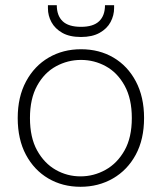

<svg xmlns="http://www.w3.org/2000/svg" viewBox="-20 -705 621 737"><path d="M289 12Q220 12 165.5 -20Q111 -52 79.5 -111Q48 -170 48 -252Q48 -333 80 -392.5Q112 -452 167 -484Q222 -516 291 -516Q361 -516 415.5 -484Q470 -452 501.5 -392.5Q533 -333 533 -252Q533 -170 501 -111Q469 -52 413.5 -20Q358 12 289 12ZM289 -28Q340 -28 385 -53Q430 -78 458 -127.5Q486 -177 486 -252Q486 -326 458.5 -376Q431 -426 386.5 -450.5Q342 -475 291 -475Q240 -475 195 -450.5Q150 -426 122.5 -376Q95 -326 95 -252Q95 -177 122.5 -127.5Q150 -78 194 -53Q238 -28 289 -28ZM291 -563Q247 -563 219 -579Q191 -595 177.5 -620Q164 -645 164 -673V-685H198Q198 -645 220.5 -623.5Q243 -602 291 -602Q338 -602 360.5 -623.5Q383 -645 383 -685H418V-674Q418 -646 404.5 -620.5Q391 -595 362.5 -579Q334 -563 291 -563Z"/></svg>

Font: DM Sans ExtraLight
Style: Regular
Weight: 200
Designer: Colophon Foundry, Jonny Pinhorn
Foundry: Colophon Foundry
Version: Version 4.004; ttfautohint (v1.8.4.7-5d5b)